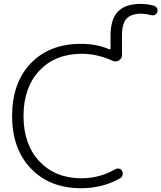

<svg xmlns="http://www.w3.org/2000/svg" viewBox="-20 -992 841 1000"><path d="M43 -387.7Q43 -560.5 140.1 -662.1Q237.3 -763.7 401.4 -763.7Q483.4 -763.7 548.8 -735.4Q551.8 -734.4 553.7 -735.8Q555.7 -737.3 555.7 -740.2V-806.6Q555.7 -891.6 594.2 -931.6Q632.8 -971.7 712.9 -971.7Q747.1 -971.7 782.2 -961.9Q792 -959 797.9 -949.2Q800.8 -943.4 800.8 -937.5Q800.8 -933.6 799.8 -929.7Q795.9 -918.9 786.6 -914.6Q777.3 -910.2 767.6 -913.1Q741.2 -919.9 718.8 -920.9Q662.1 -920.9 638.7 -894.5Q615.2 -868.2 615.2 -805.7V-705.1Q615.2 -686.5 598.6 -676.8Q589.8 -671.9 581.1 -671.9Q573.2 -671.9 565.4 -675.8Q490.2 -710.9 407.2 -711.9Q267.6 -711.9 185.1 -624Q102.5 -536.1 102.5 -387.7Q102.5 -239.3 185.5 -151.4Q268.6 -63.5 404.3 -63.5Q499 -63.5 582 -111.3Q590.8 -116.2 601.1 -113.3Q611.3 -110.4 616.2 -101.6Q621.1 -90.8 618.2 -79.6Q615.2 -68.4 605.5 -63.5Q515.6 -11.7 401.4 -11.7Q239.3 -11.7 141.1 -114.3Q43 -216.8 43 -387.7Z"/></svg>

Font: Gen Jyuu Gothic Light
Style: Regular
Weight: 200
Designer: [Source Han Sans]
Ryoko NISHIZUKA  (kana & ideographs); Paul D. Hunt (Latin, Greek & Cyrillic); Wenlong ZHANG  (bopomofo
Version: Version 1.002.20150607